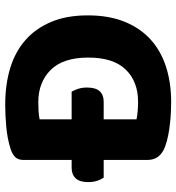

<svg xmlns="http://www.w3.org/2000/svg" viewBox="10 -672 677 737"><g transform="rotate(-90 348.5 -303.5)"><path d="M658 -305Q658 -225 634 -165Q610 -105 566.5 -65Q523 -25 461.5 -5Q400 15 325 15Q308 15 286.5 14Q265 13 242.5 10.5Q220 8 197 3.5Q174 -1 155 -8Q103 -27 103 -76V-244H35Q28 -254 23 -269Q18 -284 18 -304Q18 -336 32.5 -351.5Q47 -367 73 -367H103V-552Q103 -572 113.5 -583Q124 -594 144 -601Q185 -614 231 -618Q277 -622 315 -622Q392 -622 455 -603Q518 -584 563 -544.5Q608 -505 633 -445.5Q658 -386 658 -305ZM496 -303Q496 -400 448.5 -447.5Q401 -495 325 -495Q307 -495 291 -494Q275 -493 259 -490V-367H365Q371 -357 376 -342Q381 -327 381 -308Q381 -275 367 -259.5Q353 -244 327 -244H259V-118Q272 -115 290.5 -113.5Q309 -112 326 -112Q404 -112 450 -159.5Q496 -207 496 -303Z"/></g></svg>

Font: Baloo Tammudu 2
Style: Bold
Weight: 700
Designer: Maithili Shingre, Omkar Shende and Ek Type
Foundry: Ek Type
Version: Version 1.640;hotconv 1.0.111;makeotfexe 2.5.65597; ttfautoh